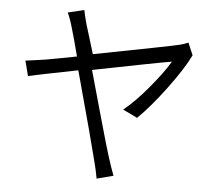

<svg xmlns="http://www.w3.org/2000/svg" viewBox="-56 -845 1095 963"><g transform="rotate(5 491.0 -363.5)"><path d="M864.3 -665C851.6 -659.2 836.9 -654.3 821.3 -650.4C798.8 -644.5 655.3 -616.2 391.6 -565.4C385.7 -585 377.9 -610.4 368.2 -642.6C358.4 -674.8 351.6 -697.3 347.7 -709C337.9 -744.1 332 -768.6 330.1 -782.2L248 -762.7C257.8 -742.2 266.6 -717.8 274.4 -689.5C282.2 -665 294.9 -617.2 313.5 -546.9C258.8 -536.1 207 -526.4 157.2 -517.6C102.5 -509.8 69.3 -504.9 57.6 -503.9L77.1 -427.7C100.6 -433.6 183.6 -450.2 326.2 -478.5C391.6 -240.2 431.6 -88.9 447.3 -25.4C453.1 -3.9 459 22.5 464.8 54.7L547.9 33.2C533.2 -7.8 524.4 -32.2 522.5 -40C517.6 -54.7 507.8 -85.9 494.1 -132.8C480.5 -179.7 463.9 -238.3 444.3 -308.6C424.8 -378.9 408.2 -438.5 394.5 -486.3C620.1 -531.2 752 -556.6 790 -562.5C768.6 -525.4 735.4 -480.5 691.4 -427.7C647.5 -375 606.4 -333 567.4 -301.8L640.6 -266.6C682.6 -307.6 729.5 -362.3 780.3 -430.7C831.1 -499 868.2 -556.6 890.6 -603.5Z"/></g></svg>

Font: Gen Shin Gothic P Normal
Style: Regular
Weight: 300
Designer: [Source Han Sans]
Ryoko NISHIZUKA  (kana & ideographs); Paul D. Hunt (Latin, Greek & Cyrillic); Wenlong ZHANG  (bopomofo
Version: Version 1.002.20150607